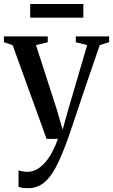

<svg xmlns="http://www.w3.org/2000/svg" viewBox="-26 -708 576 979"><path d="M116.5 251.5Q100 251.5 87.8 249.5Q75.5 247.5 68.5 244V160.5Q75.5 163.5 88.5 165.8Q101.5 168 115 168Q140 168 162.8 155Q185.5 142 205.2 119Q225 96 241 65.5Q257 35 269.5 0H211.5L38.5 -477.5L-6 -493V-522.5H217.5V-492.5L157.5 -478L263 -151.5L293.5 -47L322 -149.5L418.5 -478L360.5 -492.5V-522.5H530.5V-493L482.5 -478Q458.5 -408 435.5 -340.8Q412.5 -273.5 392.2 -213.5Q372 -153.5 356 -105.5Q340 -57.5 329 -25.8Q318 6 314 16Q285 95.5 257 147.8Q229 200 195.5 225.8Q162 251.5 116.5 251.5ZM399 -687.5V-618H128V-687.5Z"/></svg>

Font: Merriweather 96pt Medium
Style: Regular
Weight: 500
Version: Version 2.100